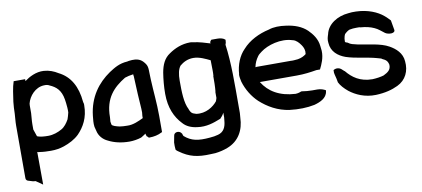

<svg xmlns="http://www.w3.org/2000/svg" viewBox="-63 -704 2394 1088"><g transform="rotate(-10 1134.0 -160.0)"><path d="M16 116C16 126 23 132 34 134C48 139 59 142 70 142L109 169L108 -19C112 -17 116 -16 123 -16C141 -13 165 -12 186 -12C214 -12 238 -16 262 -24C296 -36 326 -51 351 -75C387 -112 416 -162 416 -233V-243L415 -244C414 -247 414 -248 413 -254C405 -342 371 -405 304 -438C282 -452 255 -463 224 -465C179 -468 139 -446 112 -426V-437H46C34 -402 30 -361 24 -322C22 -301 20 -277 20 -254C19 -231 16 -212 16 -186ZM108 -148V-179C108 -202 111 -218 112 -242V-280C112 -285 112 -290 113 -297C123 -338 161 -382 210 -384C225 -385 233 -383 242 -378C279 -362 305 -339 314 -285L317 -264C319 -245 321 -228 320 -209C318 -199 312 -179 309 -171C298 -151 283 -131 265 -121C242 -108 215 -98 185 -98C162 -98 141 -100 127 -105L126 -106H124C124 -106 123 -106 122 -107Z M452 -103C454 -94 456 -89 458 -80C464 -49 486 -25 513 -13C546 4 586 14 634 14C655 14 681 10 702 3L703 2H704C712 -3 720 -8 726 -12V-13L729 -15L734 1C736 3 741 6 742 7L744 11H749C775 11 801 5 819 -5L824 -7V-101C824 -173 816 -242 813 -312L812 -343C811 -382 813 -393 787 -420C762 -445 723 -438 719 -438C711 -438 705 -436 699 -435C652 -432 623 -413 592 -393C522 -345 466 -273 454 -166C452 -146 449 -123 452 -104ZM546 -116C546 -122 548 -132 548 -142C548 -251 602 -305 671 -347C682 -351 703 -356 720 -358V-350H721C722 -340 726 -242 726 -242C726 -225 730 -195 730 -180C731 -165 732 -152 732 -136L730 -117V-104C705 -92 670 -75 636 -77C620 -77 606 -78 593 -80C575 -84 552 -90 549 -99C548 -104 547 -110 546 -116Z M879 -217C879 -137 905 -80 945 -38C964 -16 992 -4 1025 0C1078 8 1121 -8 1159 -23H1161C1170 -32 1178 -41 1185 -55V-28C1185 -21 1183 -16 1183 -9C1180 28 1167 54 1134 63C1119 67 1104 70 1085 71C1018 77 979 70 940 36C938 33 937 30 935 23V22L934 21C922 0 890 4 888 26L881 63V64C880 77 881 90 882 101V104C886 110 893 115 898 118C951 156 998 168 1075 164C1085 164 1093 163 1100 163H1101C1127 160 1151 154 1172 146C1241 120 1273 60 1275 -11C1275 -19 1277 -28 1277 -37V-85C1277 -203 1279 -325 1264 -432C1267 -438 1269 -447 1269 -456V-460C1259 -470 1242 -474 1225 -474H1190C1187 -471 1184 -468 1181 -462L1182 -454C1155 -462 1120 -474 1083 -478C1080 -479 1074 -480 1069 -480C1020 -480 979 -462 946 -439C912 -417 897 -382 889 -338C883 -300 879 -260 879 -217ZM973 -276C973 -314 979 -343 993 -360C1012 -376 1037 -390 1071 -390C1106 -390 1141 -372 1166 -360L1167 -302C1167 -291 1167 -280 1166 -270H1165C1165 -239 1165 -211 1162 -180H1161V-144C1159 -139 1158 -132 1155 -126C1133 -98 1088 -67 1033 -75C1028 -77 1020 -79 1013 -82V-83C1006 -85 999 -97 995 -108V-109C974 -148 973 -212 973 -276Z M1310 -253C1310 -238 1313 -223 1316 -210C1330 -163 1357 -119 1391 -87C1435 -47 1491 -14 1559 -5C1608 1 1658 0 1701 -9C1734 -18 1774 -34 1779 -73L1780 -79C1768 -86 1752 -92 1732 -92H1703C1683 -92 1662 -94 1644 -97H1641C1633 -94 1625 -90 1607 -89C1516 -94 1455 -131 1419 -190H1632C1674 -190 1711 -195 1746 -201H1767C1780 -227 1797 -263 1795 -304L1792 -331C1788 -374 1763 -405 1740 -428C1710 -457 1668 -473 1619 -479C1586 -484 1549 -484 1521 -474C1462 -461 1405 -433 1367 -390C1335 -358 1314 -308 1311 -253ZM1409 -277C1414 -301 1422 -318 1435 -336C1441 -345 1449 -350 1459 -358C1498 -388 1578 -413 1644 -391H1645C1664 -386 1678 -370 1689 -354C1697 -342 1702 -331 1703 -316C1703 -313 1702 -308 1702 -301C1689 -291 1676 -284 1654 -280L1631 -278C1625 -277 1618 -278 1611 -278H1417C1414 -278 1412 -277 1409 -277Z M1840 -341C1843 -290 1880 -261 1922 -246C1975 -228 2045 -223 2094 -209C2105 -205 2116 -204 2123 -200V-199C2145 -189 2154 -182 2159 -159C2160 -129 2142 -118 2116 -105C2100 -100 2075 -96 2051 -95C1979 -95 1936 -128 1904 -167L1903 -168H1902C1899 -170 1897 -173 1892 -177C1876 -194 1856 -193 1842 -184V-181C1841 -173 1842 -165 1844 -158L1850 -134L1854 -113V-112C1864 -92 1881 -73 1904 -54C1939 -27 1990 -2 2055 -4C2108 -6 2149 -17 2182 -33C2233 -57 2256 -107 2250 -163C2247 -211 2212 -241 2178 -260C2131 -287 2057 -292 2000 -304C1978 -309 1962 -312 1950 -322L1948 -323L1947 -324C1933 -328 1932 -328 1934 -341V-347C1935 -355 1938 -367 1942 -374C1949 -381 1964 -394 1975 -395H1976C1985 -397 1996 -398 2010 -398H2027C2028 -398 2032 -397 2036 -396H2037C2064 -394 2091 -388 2112 -378C2133 -369 2148 -354 2166 -341C2183 -329 2228 -326 2220 -353L2211 -405C2204 -412 2194 -424 2179 -436C2147 -463 2093 -487 2025 -489H2001C1995 -488 1988 -488 1980 -487C1917 -482 1859 -446 1847 -390C1843 -377 1837 -362 1840 -341Z"/></g></svg>

Font: SolarCharger
Style: 750
Weight: 700
Designer: Mew Too
Foundry: Cannot Into Space Fonts/KineticPlasma Fonts
Version: Version 1.100